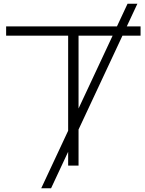

<svg xmlns="http://www.w3.org/2000/svg" viewBox="-20 -892 782 1034"><path d="M667 -872H720L255 122H202ZM347 -720H403V0H347ZM13 -750H737V-700H13Z"/></svg>

Font: Unbounded ExtraLight
Style: Regular
Weight: 250
Designer: Luke Prowse, Jean-Baptiste Morizot, Fátima Lázaro, Florian Runge
Foundry: NaN
Version: Version 1.701;gftools[0.9.28.dev5+ged2979d]